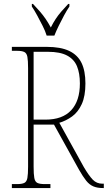

<svg xmlns="http://www.w3.org/2000/svg" viewBox="-20 -951 545 971"><path d="M40 0V-20H66Q91 -20 103 -26Q115 -32 118.5 -51Q122 -70 122 -108V-606Q122 -645 118.5 -663.5Q115 -682 103 -688Q91 -694 66 -694H40V-714H216Q287 -714 330 -693.5Q373 -673 392.5 -632.5Q412 -592 412 -529Q412 -465 393.5 -424.5Q375 -384 344.5 -362Q314 -340 280 -330L404 -106Q430 -62 449.5 -42Q469 -22 498 -22H505V0H501Q472 0 452 -8.5Q432 -17 416 -37Q400 -57 380 -92L253 -321H150V-108Q150 -70 153.5 -51Q157 -32 169 -26Q181 -20 206 -20H235V0ZM210 -346Q296 -346 340 -393.5Q384 -441 384 -529Q384 -580 369.5 -615.5Q355 -651 319.5 -670Q284 -689 223 -689H150V-346ZM216 -771Q209 -794 195.5 -820.5Q182 -847 168 -873Q154 -899 141 -918V-931H147Q167 -910 182.5 -892Q198 -874 211 -855Q224 -836 237 -812Q249 -836 261.5 -855Q274 -874 289.5 -892Q305 -910 325 -931H331V-918Q318 -899 304 -873Q290 -847 277 -820.5Q264 -794 255 -771Z"/></svg>

Font: Noto Serif Khmer Condensed Thin
Style: Regular
Weight: 250
Width: 3
Designer: Danh Hong and the Monotype Design Team
Foundry: Monotype Imaging Inc.
Version: Version 2.004